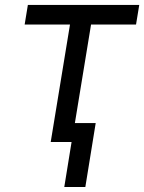

<svg xmlns="http://www.w3.org/2000/svg" viewBox="-20 -565 574 764"><path d="M78.1 -467.3 90.9 -545.5H534.1L521.3 -467.3H342.3L265.6 0H181.8L258.5 -467.3ZM360.8 -75.3 319.6 179H235.8L277 -75.3Z"/></svg>

Font: Inter UI
Style: Italic
Weight: 400
Italic angle: -9.39999°
Designer: Rasmus Andersson
Foundry: rsms
Version: 3.2;8d6f07862